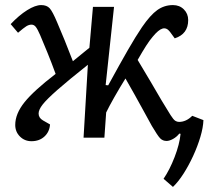

<svg xmlns="http://www.w3.org/2000/svg" viewBox="-20 -542 822 756"><path d="M396 -207 406 -206Q453 -292 483.5 -345Q514 -398 539 -435Q572 -483 599.5 -502.5Q627 -522 661 -522Q687 -522 704 -505Q721 -488 721 -463Q721 -408 668 -391L649 -417Q636 -434 620 -429.5Q604 -425 581 -397Q569 -383 555.5 -362Q542 -341 522 -306Q546 -266 573 -220.5Q600 -175 616 -147Q640 -107 651.5 -89Q663 -71 670 -66.5Q677 -62 685 -62Q713 -62 737 -86L781 -69Q780 -40 769 -3Q758 34 740.5 72Q723 110 702.5 142Q682 174 661 194L624 162Q648 127 667.5 76.5Q687 26 691 -15L686 -16Q676 -3 661.5 5Q647 13 636 13Q621 13 611 3Q601 -7 578 -46Q565 -70 547 -102.5Q529 -135 510 -169.5Q491 -204 474 -233Q451 -196 430 -159Q409 -122 398 -99L391 0H309L326 -287Q248 -225 206 -188Q164 -151 148 -130.5Q132 -110 132 -95Q132 -78 149 -68L177 -52Q175 -23 155 -4.5Q135 14 104 14Q77 14 58.5 -4.5Q40 -23 40 -50Q40 -94 76.5 -139.5Q113 -185 199 -251Q183 -295 166.5 -335.5Q150 -376 138 -404Q128 -427 121 -436Q114 -445 104 -445Q94 -445 83.5 -438.5Q73 -432 51 -413L22 -447Q55 -482 87 -502Q119 -522 142 -522Q164 -522 175.5 -509.5Q187 -497 205 -454Q219 -422 234.5 -383.5Q250 -345 267 -301L332 -354L346 -515H429Z"/></svg>

Font: Literata 12pt
Style: Italic
Weight: 400
Italic angle: -2°
Designer: Latin by Veronika Burian and Jose Scaglione. Greek by Irene Vlachou. Cyrillic by Vera Evstafieva
Foundry: TypeTogether
Version: Version 3.002